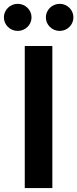

<svg xmlns="http://www.w3.org/2000/svg" viewBox="-58 -963 396 983"><path d="M210 -727.5H68.8V0H210ZM247.6 -804.7C286.6 -804.7 317.9 -835.9 317.9 -874C317.9 -912.1 286.6 -943.4 247.6 -943.4C208.5 -943.4 176.8 -912.1 176.8 -874C176.8 -835.9 208.5 -804.7 247.6 -804.7ZM32.7 -804.7C71.8 -804.7 103.5 -835.9 103.5 -874C103.5 -912.1 71.8 -943.4 32.7 -943.4C-6.3 -943.4 -38.1 -912.1 -38.1 -874C-38.1 -835.9 -6.3 -804.7 32.7 -804.7Z"/></svg>

Font: Raveo SemiBold
Style: Regular
Weight: 600
Designer: Jakub Foglar, Rasmus Andersson (Inter)
Foundry: Jakubfoglar.com
Version: Version 1.100;Glyphs 3.2.3 (3260)